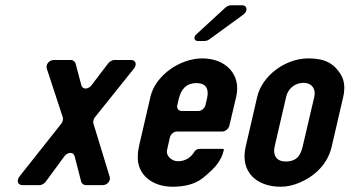

<svg xmlns="http://www.w3.org/2000/svg" viewBox="-20 -704 1329 730"><path d="M306 0H370C388 0 402 -17 397 -32L335 -235C333 -240 336 -252 340 -257L489 -443C502 -459 496 -476 478 -476H414C408 -476 396 -470 392 -464L328 -380C315 -363 293 -363 289 -381L267 -464C265 -470 257 -476 250 -476H185C167 -476 153 -459 158 -443L219 -257C221 -252 218 -240 214 -235L54 -33C42 -17 47 0 66 0H131C137 0 149 -6 153 -12L225 -110C238 -127 260 -127 264 -109L289 -12C291 -6 299 0 306 0Z M552 -336 510 -155C507 -141 504 -126 504 -112C500 -40 559 6 636 6C685 6 723 -5 751 -27C778 -49 798 -68 808 -83C818 -98 826 -112 829 -127L831 -133C832 -136 830 -138 827 -138H736C731 -138 721 -132 719 -127C707 -107 687 -91 656 -91C633 -91 610 -112 615 -133L626 -182C629 -194 641 -204 653 -204H825C837 -204 849 -214 852 -226L878 -336C898 -421 838 -482 749 -482C665 -482 571 -418 552 -336ZM727 -388C766 -388 775 -363 767 -329L761 -304C758 -292 746 -282 734 -282H671C659 -282 651 -292 654 -304L660 -329C668 -362 686 -388 727 -388ZM733 -548H759C762 -548 772 -551 774 -553L906 -649C923 -662 920 -684 901 -684H857C853 -684 842 -680 838 -676L727 -574C714 -563 718 -548 733 -548Z M1047 6C1071 6 1094 1 1120 -10C1178 -35 1226 -81 1241 -146L1285 -336C1293 -371 1289 -400 1275 -422C1250 -462 1216 -482 1153 -482C1062 -482 976 -414 958 -336L914 -146C892 -49 957 6 1047 6ZM1135 -389C1165 -389 1182 -366 1175 -336L1131 -148C1124 -118 1112 -90 1066 -90C1031 -90 1017 -114 1024 -146L1068 -336C1074 -363 1097 -389 1135 -389Z"/></svg>

Font: DIN Rundschrift
Style: MittelKursiv
Weight: 400
Version: Version 1.027